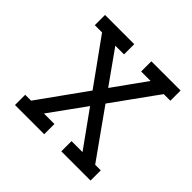

<svg xmlns="http://www.w3.org/2000/svg" viewBox="-179 -928 1116 1116"><g transform="rotate(45 379.0 -370.0)"><path d="M463.9 -740.2H704.1V-656.2H649.9Q641.6 -644.5 633.1 -633.1Q624.5 -621.6 616.2 -609.9Q574.2 -551.8 532.7 -493.9Q491.2 -436 449.2 -377.9Q493.2 -315.9 536.4 -255.1Q579.6 -194.3 623.5 -132.8Q632.3 -120.6 640.9 -108.4Q649.4 -96.2 658.2 -84H704.1V0H463.9V-84H554.2Q514.6 -139.2 475.1 -194.1Q435.5 -249 396 -304.2Q356 -249 316.4 -194.1Q276.9 -139.2 236.8 -84H323.2V0H83V-84H131.3L342.3 -378.4Q300.8 -436.5 259.3 -494.1Q217.8 -551.8 175.8 -609.9Q167.5 -621.6 159.2 -633.1Q150.9 -644.5 142.6 -656.2H83V-740.2H323.2V-656.2H251.5Q288.1 -605 323.7 -554.7Q359.4 -504.4 396 -453.1Q432.6 -504.4 468.8 -554.7Q504.9 -605 541.5 -656.2H463.9Z"/></g></svg>

Font: Twentytwelve Slab
Style: TwentytwelveSlab
Weight: 400
Designer: Domenico Catapano
Version: Version 1.00 2012